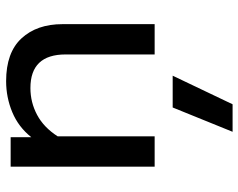

<svg xmlns="http://www.w3.org/2000/svg" viewBox="-98 -438 795 640"><g transform="rotate(-90 300.0 -117.5)"><path d="M64.9 0V-480H163.1V-411.1Q197.3 -454.1 246.6 -474.6Q295.9 -495.1 350.1 -495.1Q445.3 -495.1 492.7 -443.8Q540 -392.6 540 -307.1V0H439V-296.9Q439 -414.1 327.1 -414.1Q279.3 -414.1 237.5 -391.8Q195.8 -369.6 166 -323.2V0ZM181.2 259.8 262.2 60.1H368.2L272.9 259.8Z"/></g></svg>

Font: Prompt
Style: Regular
Weight: 400
Designer: Katatrad Team
Foundry: CadsonDemak
Version: Version 1.000;PS 001.000;hotconv 1.0.88;makeotf.lib2.5.64775